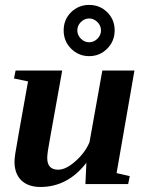

<svg xmlns="http://www.w3.org/2000/svg" viewBox="-20 -744 596 776"><path d="M170.9 -105.5Q170.9 -58.1 215.3 -58.1Q246.6 -58.1 285.6 -93Q324.7 -127.9 341.8 -169.4L393.6 -459H523.4L451.2 -44.4L504.4 -32.2L498 0H325.2L329.1 -85.9Q253.4 11.7 143.6 11.7Q94.2 11.7 66.4 -14.9Q38.6 -41.5 38.6 -91.3Q38.6 -100.6 41.7 -123Q44.9 -145.5 93.3 -415L36.6 -426.8L43 -459H231.4L181.6 -181.6Q170.9 -125.5 170.9 -105.5ZM340.3 -517.1Q297.9 -517.1 267.6 -547.1Q237.3 -577.1 237.3 -621.1Q237.3 -665 267.3 -694.6Q297.4 -724.1 340.3 -724.1Q383.3 -724.1 413.3 -694.6Q443.4 -665 443.4 -621.1Q443.4 -577.6 413.3 -547.4Q383.3 -517.1 340.3 -517.1ZM340.3 -669.4Q321.3 -669.4 306.9 -655Q292.5 -640.6 292.5 -621.1Q292.5 -602.1 306.9 -587.6Q321.3 -573.2 340.3 -573.2Q359.4 -573.2 373.8 -587.6Q388.2 -602.1 388.2 -621.1Q388.2 -640.6 373.5 -655Q358.9 -669.4 340.3 -669.4Z"/></svg>

Font: Liberation Serif
Style: Bold Italic
Weight: 700
Italic angle: -16.333°
Designer: Steve Matteson
Foundry: Ascender Corporation
Version: Version 2.1.5